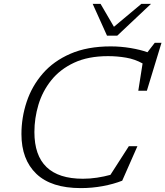

<svg xmlns="http://www.w3.org/2000/svg" viewBox="-20 -955 848 985"><path d="M607 -28Q562.5 -10.5 507.2 -0.2Q452 10 394.5 10Q243 10 166.5 -63.2Q90 -136.5 90 -267Q90 -352 116.8 -432.5Q143.5 -513 199 -577.2Q254.5 -641.5 341.2 -679.2Q428 -717 548 -717Q599.5 -717 650 -708.5Q700.5 -700 736.5 -687L774 -735.5H808.5L733.5 -489.5H689.5L711.5 -629.5Q672 -651.5 626.8 -659.2Q581.5 -667 534.5 -667Q432 -667 360 -633.2Q288 -599.5 243 -543.2Q198 -487 177.2 -417.8Q156.5 -348.5 156.5 -277.5Q156.5 -38 405.5 -38Q441.5 -38 477.8 -43.5Q514 -49 546.5 -58L641 -205H685ZM754.5 -935 581.5 -772H529L455.5 -935H496L564.5 -817.5L705 -935Z"/></svg>

Font: Newsreader 6pt Light
Style: Italic
Weight: 300
Italic angle: -17°
Designer: Hugues Gentile
Foundry: Production Type
Version: Version 1.003; ttfautohint (v1.8.3)